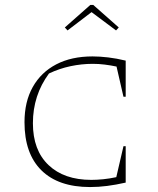

<svg xmlns="http://www.w3.org/2000/svg" viewBox="-20 -751 637 776"><path d="M344 5Q216 5 147.5 -62.5Q79 -130 79 -257Q79 -340 112.5 -399.5Q146 -459 207.5 -491Q269 -523 354 -523Q383 -523 417 -519Q451 -515 488 -506V-360H479L451 -482Q427 -487 403 -490Q379 -493 355 -493Q310 -493 265 -483.5Q220 -474 178 -454Q113 -366 113 -253Q113 -144 176 -84Q239 -24 349 -24Q371 -24 396.5 -26.5Q422 -29 450 -35L479 -160H488V-13Q448 -4 413 0.5Q378 5 344 5ZM357 -731 460 -640 449 -628 350 -702 253 -628 242 -640 345 -731Z"/></svg>

Font: Piazzolla SC Thin
Style: Regular
Weight: 100
Designer: Juan Pablo del Peral
Foundry: Huerta Tipografica
Version: Version 1.330